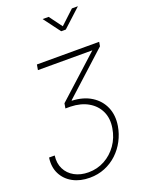

<svg xmlns="http://www.w3.org/2000/svg" viewBox="-220 -1137 1100 1453"><g transform="rotate(-20 330.5 -410.5)"><path d="M2.9 -34.2H48.3Q40 26.4 63.5 73.5Q86.9 120.6 135 147Q183.1 173.3 246.6 173.3Q317.4 173.3 377 140.9Q436.5 108.4 476.8 51.3Q517.1 -5.9 528.8 -79.1Q541.5 -154.3 514.4 -212.4Q487.3 -270.5 428.7 -304.4Q370.1 -338.4 286.6 -340.8H246.1L252.9 -380.4L596.2 -691.9L594.2 -684.6H149.9L157.2 -727.5H658.7L652.8 -693.4L312 -383.3L311.5 -379.4Q403.8 -375.5 467.3 -335.4Q530.8 -295.4 559.1 -229.2Q587.4 -163.1 573.7 -79.6Q563.5 -19.5 535.4 33.9Q507.3 87.4 463.9 128.2Q420.4 168.9 364.3 192.1Q308.1 215.3 241.7 215.3Q164.6 215.3 106.7 183.8Q48.8 152.3 20.5 95.9Q-7.8 39.6 2.9 -34.2ZM363.8 -1035.6 440.4 -932.1 551.3 -1035.6H598.6L598.1 -1034.2L453.1 -900.9H416L316.4 -1034.2L316.9 -1035.6Z"/></g></svg>

Font: Inter 24pt ExtraLight
Style: Italic
Weight: 250
Italic angle: -9.3988°
Version: Version 4.001;git-66647c0bb